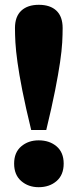

<svg xmlns="http://www.w3.org/2000/svg" viewBox="-20 -764 323 799"><path d="M109.8 -223Q86.5 -318.7 73 -387.2Q59.5 -455.7 52.8 -504.6Q46 -553.5 44.1 -587.3Q42.3 -621 42.3 -647.3Q42.3 -695 68.5 -719.5Q94.8 -744 141.5 -744Q189 -744 214.9 -719.5Q240.7 -695 240.7 -647.3Q240.7 -621 238.9 -587.3Q237 -553.5 229.9 -504.6Q222.7 -455.7 209.2 -387.2Q195.7 -318.7 172.5 -223ZM140.7 15Q98 15 68.4 -10.6Q38.8 -36.2 38.8 -83.2Q38.8 -129.7 68.4 -154.9Q98 -180 140.7 -180Q186 -180 215.5 -154.9Q245 -129.7 245 -83.2Q245 -36.2 215.5 -10.6Q186 15 140.7 15Z"/></svg>

Font: Savate ExtraLight
Style: Regular
Weight: 200
Designer: Max Esnée
Foundry: Plomb Type
Version: Version 2.000